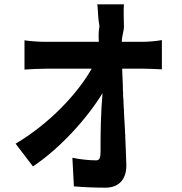

<svg xmlns="http://www.w3.org/2000/svg" viewBox="-20 -822 840 886"><path d="M563 -58C562 -100 560 -145 558 -191V-201C558 -203 557 -205 557 -206V-216C556 -240 554 -264 553 -287L552 -303V-318C551 -322 551 -325 551 -328L550 -349C550 -351 550 -352 550 -354L549 -369L548 -380C548 -381 548 -383 548 -385V-395C547 -402 547 -408 547 -415V-425C546 -449 545 -472 544 -495V-505H645C666 -505 704 -503 727 -502V-637C706 -633 665 -629 639 -629H542C542 -655 552 -678 552 -700C552 -731 549 -771 552 -802H429C433 -776 431 -743 439 -700C434 -678 435 -655 436 -629H189C162 -629 116 -632 93 -636V-501C121 -503 162 -505 191 -505H403C339 -391 208 -251 52 -159L132 -54C258 -138 383 -277 453 -392C445 -299 444 -208 444 -142V-123C444 -94 439 -82 424 -82C397 -82 350 -86 314 -94L321 38C367 42 418 44 467 44C528 44 563 6 563 -58Z"/></svg>

Font: Glow Sans TC Compressed
Style: Bold
Weight: 700
Width: 2
Designer: Ryoko NISHIZUKA (kana, bopomofo & ideographs); Paul D. Hunt (Latin, Greek & Cyrillic); Sandoll Communications, Soo-young
Version: Version 0.93